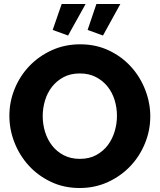

<svg xmlns="http://www.w3.org/2000/svg" viewBox="-20 -936 800 962"><path d="M321 -758 244 -786 289 -916H409ZM496 -758 419 -786 463 -916H583ZM379 6Q300 6 235 -25Q170 -56 124 -106.5Q78 -157 52.5 -222Q27 -287 27 -356Q27 -426 53.5 -491Q80 -556 127.5 -605.5Q175 -655 240 -684.5Q305 -714 382 -714Q461 -714 526 -683Q591 -652 637 -601Q683 -550 708 -485Q733 -420 733 -353Q733 -283 706.5 -218Q680 -153 633 -103.5Q586 -54 521 -24Q456 6 379 6ZM194 -354Q194 -313 206 -274.5Q218 -236 241.5 -206Q265 -176 300 -158Q335 -140 380 -140Q427 -140 462 -159Q497 -178 520 -208.5Q543 -239 554.5 -277.5Q566 -316 566 -356Q566 -397 554 -435.5Q542 -474 518 -503.5Q494 -533 459.5 -550.5Q425 -568 380 -568Q333 -568 298.5 -549.5Q264 -531 240.5 -501Q217 -471 205.5 -432.5Q194 -394 194 -354Z"/></svg>

Font: Oxford Sans
Style: Regular
Weight: 800
Designer: Matt McInerney, Pablo Impallari, Rodrigo Fuenzalida
Foundry: Matt McInerney, Pablo Impallari, Rodrigo Fuenzalida
Version: Version 3.000g; ttfautohint (v1.5) -l 8 -r 28 -G 28 -x 14 -D